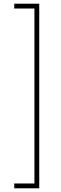

<svg xmlns="http://www.w3.org/2000/svg" viewBox="-20 -852 331 1037"><path d="M57 139V165H192V-832H57V-806H166V139Z"/></svg>

Font: Noto Sans Gurmukhi Condensed Thin
Style: Regular
Weight: 100
Width: 3
Designer: Jelle Bosma - Monotype Design Team
Foundry: Monotype Imaging Inc.
Version: Version 2.004